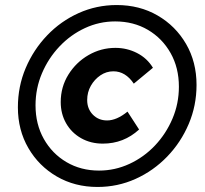

<svg xmlns="http://www.w3.org/2000/svg" viewBox="-20 -731 814 762"><path d="M367 11Q277 11 205.5 -30.5Q134 -72 92.5 -143.5Q51 -215 51 -305Q51 -388 82 -461Q113 -534 167 -590.5Q221 -647 292 -679Q363 -711 443 -711Q534 -711 605.5 -669.5Q677 -628 718.5 -556.5Q760 -485 760 -394Q760 -312 729 -239Q698 -166 643.5 -109.5Q589 -53 518 -21Q447 11 367 11ZM373 -54Q436 -54 493.5 -80.5Q551 -107 595 -153.5Q639 -200 664.5 -260Q690 -320 690 -387Q690 -462 657 -520.5Q624 -579 567 -612.5Q510 -646 437 -646Q374 -646 317 -619.5Q260 -593 216 -546.5Q172 -500 146.5 -440Q121 -380 121 -313Q121 -238 154 -179.5Q187 -121 244 -87.5Q301 -54 373 -54ZM388 -161Q340 -161 302 -182.5Q264 -204 242.5 -241.5Q221 -279 221 -326Q221 -386 251.5 -435Q282 -484 331.5 -512.5Q381 -541 438 -541Q484 -541 524 -520.5Q564 -500 587 -462L511 -399Q478 -448 430 -448Q402 -448 378.5 -432Q355 -416 340.5 -390.5Q326 -365 326 -334Q326 -299 348.5 -276Q371 -253 405 -253Q443 -253 486 -288L532 -217Q471 -161 388 -161Z"/></svg>

Font: Red Hat Display
Style: Bold Italic
Weight: 700
Italic angle: -12°
Designer: Pentagram, MCKL
Foundry: Pentagram, MCKL
Version: Version 1.023; ttfautohint (v1.8.3)